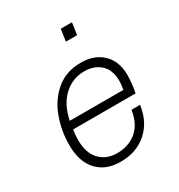

<svg xmlns="http://www.w3.org/2000/svg" viewBox="-172 -836 901 964"><g transform="rotate(-30 278.0 -354.5)"><path d="M495 -351Q495 -334 492 -302Q489 -270 484 -250H122Q117 -218 117 -192Q117 -116 155 -76Q193 -36 255 -36Q322 -36 368 -74.5Q414 -113 425 -189H475Q462 -96 401 -43Q340 10 252 10H247Q163 10 114.5 -42.5Q66 -95 66 -191Q66 -274 94 -349.5Q122 -425 179.5 -473Q237 -521 321 -521H326Q401 -521 448 -475.5Q495 -430 495 -351ZM129 -296H440Q445 -325 445 -346Q445 -409 409 -442Q373 -475 315 -475Q248 -475 197.5 -429Q147 -383 129 -296ZM376 -650H311L321 -719H386Z"/></g></svg>

Font: Chivo Thin Italic
Style: Regular
Weight: 100
Italic angle: -8.05°
Designer: Hector Gatti
Foundry: Omnibus-Type
Version: Version 1.007